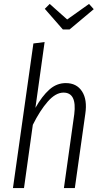

<svg xmlns="http://www.w3.org/2000/svg" viewBox="-20 -957 517 977"><path d="M433.1 -937 457 -910.2 334 -807.1H299.8L208 -912.1L232.9 -937L321.8 -857.9ZM314.9 -534.2Q370.1 -534.2 397.5 -491.9Q424.8 -449.7 414.1 -377.9L360.8 0H305.2L357.9 -376Q371.6 -485.8 303.2 -485.8Q263.2 -485.8 223.1 -440.2Q183.1 -394.5 147 -321.8L102.1 0H45.9L149.9 -735.8L207 -743.2L160.2 -408.2Q193.8 -467.8 231 -501Q268.1 -534.2 314.9 -534.2Z"/></svg>

Font: Fira Sans Compressed Light
Style: Italic
Weight: 300
Width: 3
Italic angle: -8°
Designer: Carrois Corporate & Edenspiekermann AG
Foundry: Carrois Corporate GbR & Edenspiekermann AG
Version: Version 4.203;PS 004.203;hotconv 1.0.88;makeotf.lib2.5.64775